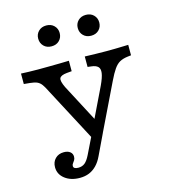

<svg xmlns="http://www.w3.org/2000/svg" viewBox="-119 -716 882 1003"><g transform="rotate(-15 322.0 -214.5)"><path d="M306.1 10.9 148.4 -287.6Q136.3 -312.2 126.7 -325.4Q117.1 -338.6 103.6 -345Q90 -351.4 64.7 -353.8L32.3 -356.9V-413.4Q47.4 -412.6 74.5 -411.8Q101.6 -411 124.1 -411H126.4H125.2Q151.7 -411 183.6 -411.4Q215.5 -411.8 244.4 -412.2Q273.2 -412.6 291.2 -413.4V-356.9L264.3 -354.5Q231.3 -351.2 224.9 -337.1Q218.6 -322.9 236.7 -285.5L357 -56.7L329.9 -60.9L418.1 -243.7Q437.2 -284.3 440.2 -307.4Q443.2 -330.5 432.1 -341.2Q420.9 -352 397.4 -354.5L377.2 -356.9V-413.4Q404.7 -412.6 435 -411.8Q465.4 -411 495.3 -411Q526 -411 556.1 -411.8Q586.3 -412.6 612.2 -413.4V-356.9L592.1 -354.5Q567.4 -351.3 550.4 -342Q533.3 -332.7 518.6 -311.6Q503.8 -290.6 485.2 -251.8L358.1 10.9ZM189.5 192.7Q140.6 192.7 108.9 168.2Q77.2 143.7 77.2 105.6Q77.2 77.1 95 59.2Q112.8 41.2 141.6 41.2Q162.9 41.2 175.3 51Q187.7 60.8 187.7 77Q187.7 88.2 182.9 95.9Q178.1 103.6 173.4 109.7Q168.6 115.8 168.6 123.1Q168.6 139.3 195 139.3Q215.6 139.3 230 127.9Q244.3 116.4 258.2 88.4L316 -29.8L364.9 -2.8L311.8 108.5Q298.3 137.3 280.1 155.8Q262 174.3 239.7 183.5Q217.3 192.7 189.5 192.7ZM438.3 -509.4Q412.3 -509.4 396.3 -525.5Q380.2 -541.6 380.2 -566.2Q380.2 -589.9 396.3 -606Q412.3 -622.1 438.3 -622.1Q464.2 -622.1 480.3 -606Q496.4 -589.9 496.4 -566.2Q496.4 -541.6 480.3 -525.5Q464.2 -509.4 438.3 -509.4ZM224.3 -509.4Q198.3 -509.4 182.3 -525.5Q166.2 -541.6 166.2 -566.2Q166.2 -589.9 182.3 -606Q198.3 -622.1 224.3 -622.1Q250.2 -622.1 266.3 -606Q282.4 -589.9 282.4 -566.2Q282.4 -541.6 266.3 -525.5Q250.2 -509.4 224.3 -509.4Z"/></g></svg>

Font: Playfair 5pt SemiExpanded Light
Style: Regular
Weight: 300
Width: 6
Designer: Claus Eggers Sørensen
Foundry: Claus Eggers Sørensen
Version: Version 2.203